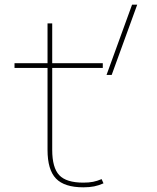

<svg xmlns="http://www.w3.org/2000/svg" viewBox="-20 -790 670 820"><path d="M336 10Q255 10 219 -27.5Q183 -65 183 -150V-500H42V-520H183V-690H203V-520H419V-500H203V-150Q203 -74 233 -42Q263 -10 336 -10Q360 -10 377.5 -13.5Q395 -17 414 -25L422 -7Q402 2 382 6Q362 10 336 10ZM435 -470 544 -770H566L457 -470Z"/></svg>

Font: M PLUS 2 Thin
Style: Regular
Weight: 100
Designer: Coji Morishita
Foundry: UNDERFOREST DESIGN
Version: Version 1.001